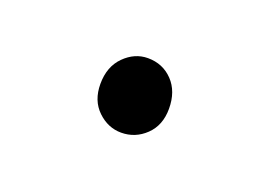

<svg xmlns="http://www.w3.org/2000/svg" viewBox="-34 -137 297 213"><g transform="rotate(20 115.0 -31.0)"><path d="M115.2 12.7Q99.6 12.7 87.4 1Q75.2 -10.7 75.2 -30.3Q75.2 -50.8 87.4 -63Q99.6 -75.2 115.2 -75.2Q132.8 -75.2 144.5 -63Q156.2 -50.8 156.2 -30.3Q156.2 -10.7 144 1Q131.8 12.7 115.2 12.7Z"/></g></svg>

Font: Bpmf Zihi Sans ExtraLight
Style: ExtraLight
Weight: 250
Foundry: But Ko
Version: Version 1.320